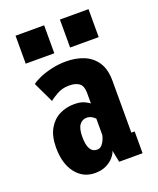

<svg xmlns="http://www.w3.org/2000/svg" viewBox="-134 -781 718 874"><g transform="rotate(-20 225.0 -344.0)"><path d="M175.5 11Q118 11 82.5 -34.8Q47 -80.5 47 -158Q47 -213 66.8 -248Q86.5 -283 119.2 -299.8Q152 -316.5 190.5 -316.5Q222 -316.5 241 -307.5Q260 -298.5 265 -293V-343.5Q265 -377.5 248.2 -390.8Q231.5 -404 199 -404Q164.5 -404 137.8 -388.2Q111 -372.5 102.5 -364.5L55.5 -463.5Q64.5 -472 89.5 -483.5Q114.5 -495 149.5 -503.5Q184.5 -512 223.5 -512Q270.5 -512 308.8 -496.5Q347 -481 369.8 -446.8Q392.5 -412.5 392.5 -356.5V-105.5H408.5V0H295L283.5 -57.5Q280 -43.5 266.2 -27.5Q252.5 -11.5 229.8 -0.2Q207 11 175.5 11ZM220.5 -86Q235 -86 244.2 -97Q253.5 -108 258.5 -121Q263.5 -134 264.5 -140V-220Q260.5 -224.5 249.5 -231.8Q238.5 -239 223.5 -239Q202.5 -239 189.2 -221.2Q176 -203.5 176 -163Q176 -86 220.5 -86ZM48 -700.5H186.5V-565H48ZM263 -700.5H401.5V-565H263Z"/></g></svg>

Font: Trispace Condensed SemiBold
Style: Regular
Weight: 600
Width: 3
Designer: Tyler Finck
Foundry: Etcetera Type Company
Version: Version 1.210; ttfautohint (v1.8.3)